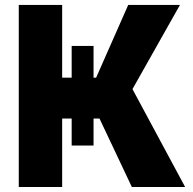

<svg xmlns="http://www.w3.org/2000/svg" viewBox="-20 -747 769 767"><path d="M55 0V-727.3H228.3V-436.8H266.3V-563.6H353.7V-436.8H364L492.2 -727.3H698.9L509.2 -391L719.5 0H506.7L377.5 -273.4H353.7V-165.5H266.3V-273.4H228.3V0Z"/></svg>

Font: Inter P Extra Bold
Style: Regular
Weight: 800
Designer: Rasmus Andersson
Foundry: rsms
Version: Version 3.018;git-588b23468